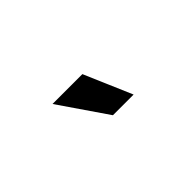

<svg xmlns="http://www.w3.org/2000/svg" viewBox="4 -914 591 591"><g transform="rotate(-45 300.0 -618.0)"><path d="M295 -540 188 -696H318L385 -540Z"/></g></svg>

Font: Celebes
Style: Bold
Weight: 700
Designer: Anugrah Pasau
Foundry: Lafontype
Version: Version 1.000; ttfautohint (v1.8.4)